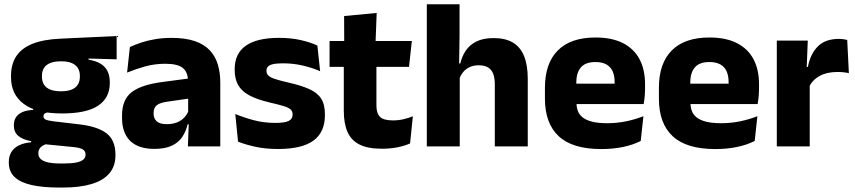

<svg xmlns="http://www.w3.org/2000/svg" viewBox="-20 -680 3974 892"><path d="M268.3 -152.9Q149.9 -152.9 90.6 -197.1Q31.2 -241.2 31.2 -320.6V-327.2Q31.2 -381.2 55.3 -418.4Q79.4 -455.6 130 -476.2Q180.6 -496.7 259.5 -500.3L521.9 -512.6V-404.4L391.4 -408V-402.8Q425 -397.4 446.8 -384.3Q468.7 -371.1 479.4 -349.7Q490.1 -328.3 490.1 -297.7V-294Q490.1 -225.3 435.9 -189.1Q381.7 -152.9 268.3 -152.9ZM260.8 79.5H276.1Q311.9 79.5 334.1 75.1Q356.3 70.6 366.8 61.6Q377.4 52.6 377.4 39.2V38Q377.4 20.5 362.7 13Q348 5.5 318.5 2.9L173.3 -11.3L206.8 -13.4Q192.2 -10.8 181.3 -5Q170.4 0.8 164.3 9.9Q158.2 19 158.2 31.9V32.9Q158.2 48.2 169.1 58.7Q180 69.2 202.8 74.4Q225.5 79.5 260.8 79.5ZM272.7 191.3H253.4Q179.3 191.3 127.2 179.7Q75.1 168.1 48 142.6Q20.9 117 20.9 75.2V73.2Q20.9 44.7 33.5 25.2Q46.1 5.7 69.5 -5.4Q93 -16.4 124.7 -19V-24Q86.1 -31.2 65.2 -48.6Q44.3 -66 44.3 -97.4V-98.2Q44.3 -120.7 54.7 -136Q65.1 -151.3 85.2 -159.8Q105.2 -168.2 134 -169.3V-186.2L247.1 -157.7L213.8 -158.2Q196.5 -158 189.2 -153.5Q182 -148.9 182 -140.1V-139.6Q182 -128.4 193.7 -123.8Q205.4 -119.1 231.8 -116L348.4 -102.3Q433.6 -92.4 475 -60.5Q516.4 -28.6 516.4 38.3V41.5Q516.4 92.7 487.7 125.8Q459.1 159 404.7 175.1Q350.3 191.3 272.7 191.3ZM263.3 -255.9Q293.1 -255.9 312.4 -263.6Q331.7 -271.4 341.4 -286.6Q351.1 -301.8 351.1 -323.5V-327.8Q351.1 -349.4 341.4 -364.4Q331.8 -379.5 312.7 -387.3Q293.5 -395.2 263.7 -395.2H263Q232.6 -395.2 213.1 -387.1Q193.5 -379 184.2 -364.1Q174.9 -349.1 174.9 -327.7V-323.5Q174.9 -301.8 184.6 -286.6Q194.3 -271.4 213.9 -263.6Q233.5 -255.9 263.3 -255.9Z M1003.4 0H852.9L857.6 -123L854.1 -130.7V-284L853.2 -303.9Q853.2 -345.1 829 -364.5Q804.8 -383.8 748.3 -383.8Q698.8 -383.8 654.3 -371.4Q609.8 -359 570.5 -342.8L583.3 -461.4Q606.8 -472.5 636.2 -482.3Q665.7 -492.1 701.1 -498Q736.4 -504 776.9 -504Q841.5 -504 885.1 -489Q928.6 -474 954.5 -446.4Q980.5 -418.8 991.9 -380.6Q1003.4 -342.5 1003.4 -296.4ZM696.5 11.7Q622.9 11.7 585 -25.4Q547 -62.6 547 -131V-144.3Q547 -217.1 591.6 -251.7Q636.3 -286.3 733.8 -299L865.8 -316.5L874.8 -224.6L757.8 -207.7Q722.3 -202.8 708 -190.8Q693.6 -178.8 693.6 -155.4V-151.8Q693.6 -129.5 708.1 -116.4Q722.6 -103.2 754.6 -103.2Q782.5 -103.2 802.6 -111.5Q822.8 -119.8 835.9 -133.8Q849.1 -147.7 855.6 -164.4L877.1 -102.7H851.8Q844.1 -70.3 827.2 -44.5Q810.3 -18.6 778.9 -3.5Q747.6 11.7 696.5 11.7Z M1271.9 12.2Q1213.3 12.2 1166.3 1.9Q1119.4 -8.5 1085.9 -21.9L1073.1 -150.4Q1111.5 -134.4 1158.2 -121.7Q1205 -109 1259.5 -109Q1303.2 -109 1321.3 -118.3Q1339.4 -127.6 1339.4 -147.1V-149Q1339.4 -162.7 1330.3 -171.3Q1321.2 -179.8 1298.2 -187Q1275.3 -194.2 1234.3 -203.5Q1172.8 -217.8 1137 -237.7Q1101.1 -257.6 1085.7 -286.2Q1070.3 -314.8 1070.3 -354.5V-358.6Q1070.3 -431.6 1122.4 -467.9Q1174.5 -504.1 1275.5 -504.1Q1332.5 -504.1 1378.1 -493.6Q1423.7 -483 1454.5 -468.4L1467.3 -349.2Q1431.7 -364.8 1387.4 -375.3Q1343.1 -385.8 1294.6 -385.8Q1265 -385.8 1248.2 -381.9Q1231.4 -377.9 1224.7 -370.3Q1218 -362.8 1218 -352.1V-350.3Q1218 -338.4 1225.9 -329.9Q1233.8 -321.4 1255.2 -313.9Q1276.6 -306.5 1316.7 -297.2Q1378.3 -283.5 1416.4 -266.3Q1454.4 -249.2 1472 -221.9Q1489.5 -194.7 1489.5 -149.3V-144.9Q1489.5 -65.4 1436 -26.6Q1382.5 12.2 1271.9 12.2Z M1754 11Q1688.5 11 1649.7 -8.8Q1610.9 -28.6 1594 -68Q1577.2 -107.4 1577.2 -165.5V-440.1H1728.8V-189.9Q1728.8 -153.9 1745.2 -137.3Q1761.5 -120.6 1805.8 -120.6Q1830.6 -120.6 1854.5 -126.1Q1878.4 -131.6 1898.1 -139.8L1885.1 -13.6Q1859.7 -2.3 1826.4 4.4Q1793.2 11 1754 11ZM1880.2 -369.5H1511.1V-489.6H1893.3ZM1724.6 -478.7H1579.2L1578.7 -605.5L1730 -619.8Z M2431.9 0H2278.8V-288.8Q2278.8 -315.9 2271.9 -335.6Q2264.9 -355.4 2248.6 -366Q2232.3 -376.7 2203.5 -376.7Q2179.9 -376.7 2161.9 -368.2Q2144 -359.8 2132.2 -345.6Q2120.4 -331.4 2114.1 -313.5L2083.1 -385H2118.4Q2126.2 -418.5 2144.1 -445.1Q2162.1 -471.7 2193.7 -487.4Q2225.3 -503.1 2273.4 -503.1Q2328.4 -503.1 2363.4 -481.9Q2398.4 -460.7 2415.1 -418.7Q2431.9 -376.6 2431.9 -313.3ZM2115.9 0H1962.9V-660.3H2115V-513.3L2112.5 -351.4L2115.9 -339.5Z M2773.5 12.5Q2639.4 12.5 2575.6 -47.2Q2511.7 -107 2511.7 -221.4V-272.5Q2511.7 -385.7 2571.6 -445.8Q2631.4 -505.8 2746.2 -505.8Q2823 -505.8 2874.1 -479.7Q2925.3 -453.6 2951.1 -405.1Q2976.8 -356.5 2976.8 -288.5V-272.1Q2976.8 -253 2975.2 -233.3Q2973.5 -213.5 2970.3 -196.4H2832.6Q2834.3 -225.6 2834.9 -251.4Q2835.5 -277.2 2835.5 -297.9Q2835.5 -328.3 2826 -349.2Q2816.4 -370 2796.7 -380.9Q2777 -391.8 2746.2 -391.8Q2700.2 -391.8 2678.9 -367.1Q2657.5 -342.4 2657.5 -296.9V-252L2658.4 -235.3V-200.5Q2658.4 -181.3 2664.7 -164.4Q2671 -147.5 2686.8 -134.7Q2702.7 -121.9 2730.4 -114.8Q2758.2 -107.6 2801.1 -107.6Q2846.4 -107.6 2888.5 -116.3Q2930.6 -125 2969.2 -140.1L2956.7 -25.2Q2922.7 -7.5 2876.1 2.5Q2829.6 12.5 2773.5 12.5ZM2939.5 -196.4H2592.7V-291.2H2939.5Z M3303 12.5Q3168.9 12.5 3105.1 -47.2Q3041.2 -107 3041.2 -221.4V-272.5Q3041.2 -385.7 3101.1 -445.8Q3160.9 -505.8 3275.7 -505.8Q3352.5 -505.8 3403.6 -479.7Q3454.8 -453.6 3480.6 -405.1Q3506.3 -356.5 3506.3 -288.5V-272.1Q3506.3 -253 3504.7 -233.3Q3503 -213.5 3499.8 -196.4H3362.1Q3363.8 -225.6 3364.4 -251.4Q3365 -277.2 3365 -297.9Q3365 -328.3 3355.5 -349.2Q3345.9 -370 3326.2 -380.9Q3306.5 -391.8 3275.7 -391.8Q3229.7 -391.8 3208.4 -367.1Q3187 -342.4 3187 -296.9V-252L3187.9 -235.3V-200.5Q3187.9 -181.3 3194.2 -164.4Q3200.5 -147.5 3216.3 -134.7Q3232.2 -121.9 3259.9 -114.8Q3287.7 -107.6 3330.6 -107.6Q3375.9 -107.6 3418 -116.3Q3460.1 -125 3498.7 -140.1L3486.2 -25.2Q3452.2 -7.5 3405.6 2.5Q3359.1 12.5 3303 12.5ZM3469 -196.4H3122.2V-291.2H3469Z M3738.9 -276 3697 -368.9H3733.2Q3744.9 -430 3779.7 -464.6Q3814.4 -499.3 3877.8 -499.3Q3888.9 -499.3 3898.2 -497.9Q3907.6 -496.5 3916 -494.6L3923.7 -340.2Q3913.1 -342.8 3899 -344.2Q3884.9 -345.6 3870.5 -345.6Q3821.5 -345.6 3788.1 -327.3Q3754.7 -309 3738.9 -276ZM3741.9 0H3588.9V-491.4H3732.8L3726.5 -334.7L3741.9 -332.5Z"/></svg>

Font: Anek Malayalam Medium
Style: Regular
Weight: 500
Designer: Maithili Shingre (Malayalam) & Yesha Goshar (Latin)
Foundry: Ek Type
Version: Version 1.003